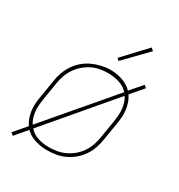

<svg xmlns="http://www.w3.org/2000/svg" viewBox="-185 -881 969 1039"><g transform="rotate(30 300.0 -362.0)"><path d="M48 33 32 20 97 -56Q85 -73 78 -93Q71 -113 68 -134.5Q65 -156 66.5 -178.5Q68 -201 72 -223L90 -333Q94 -361 103.5 -388Q113 -415 129.5 -440Q146 -465 169 -484.5Q192 -504 218.5 -516Q245 -528 273.5 -534.5Q302 -541 329 -541Q367 -541 404 -528.5Q441 -516 465 -490L528 -563L543 -550L478 -474Q490 -457 497 -437Q504 -417 507 -395.5Q510 -374 508.5 -351.5Q507 -329 503 -307L485 -197Q481 -169 471.5 -141.5Q462 -114 445.5 -89.5Q429 -65 406 -45.5Q383 -26 356.5 -13.5Q330 -1 301.5 3.5Q273 8 246 8Q207 8 170.5 -3.5Q134 -15 110 -40ZM111 -73 452 -473Q430 -498 396 -508.5Q362 -519 327 -519Q301 -519 275.5 -514.5Q250 -510 226 -498Q202 -486 181.5 -468Q161 -450 146 -427.5Q131 -405 122.5 -380.5Q114 -356 110 -330L92 -220Q89 -201 87.5 -181.5Q86 -162 88 -143Q90 -124 95.5 -106Q101 -88 111 -73ZM246 -11Q271 -11 297 -15.5Q323 -20 347.5 -31.5Q372 -43 393 -61Q414 -79 429 -101.5Q444 -124 452.5 -149Q461 -174 465 -200L483 -310Q486 -329 487.5 -348.5Q489 -368 487 -387Q485 -406 479.5 -424Q474 -442 464 -457L124 -57Q145 -32 178 -21.5Q211 -11 246 -11ZM341 -604 328 -616 460 -757 476 -743Z"/></g></svg>

Font: Iosevka Curly Thin Extended
Style: Italic
Weight: 100
Width: 7
Italic angle: -9°
Monospace: yes
Designer: Belleve Invis
Foundry: Belleve Invis
Version: Version 11.1.0; ttfautohint (v1.8.3)